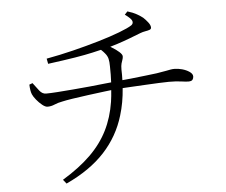

<svg xmlns="http://www.w3.org/2000/svg" viewBox="-55 -833 1111 945"><g transform="rotate(-5 500.0 -360.0)"><path d="M608 -769Q635 -761 653.5 -750.5Q672 -740 683 -731Q693 -722 705 -707Q717 -692 717 -680Q717 -672 708.5 -669Q700 -666 687.5 -664Q675 -662 662 -657Q634 -646 605 -635Q576 -624 545 -614Q527 -608 509 -603Q513 -601 517 -598Q537 -586 551.5 -573Q566 -560 566 -551Q566 -542 563 -534.5Q560 -527 557 -516Q554 -505 554 -487Q555 -460 554 -434Q574 -436 596 -438Q636 -442 671 -446.5Q706 -451 725 -453Q757 -458 772 -461Q787 -464 795.5 -465.5Q804 -467 814 -467Q832 -467 852 -461.5Q872 -456 887.5 -445.5Q903 -435 903 -422Q903 -413 898 -406Q893 -399 877 -399Q866 -399 841.5 -402.5Q817 -406 781 -406Q763 -406 731 -404.5Q699 -403 661.5 -401Q624 -399 588 -397Q569 -396 552 -395Q547 -324 528 -262Q498 -161 426.5 -83.5Q355 -6 236 49L220 29Q304 -22 359 -76Q414 -130 445.5 -193Q477 -256 489 -333Q493 -360 495 -390Q480 -388 461 -386Q422 -381 379.5 -375.5Q337 -370 302 -364.5Q267 -359 250 -355Q228 -351 211 -343.5Q194 -336 176 -336Q165 -336 150 -348Q135 -360 122 -376Q109 -392 104 -404Q97 -421 96 -452L112 -458Q128 -436 142 -418.5Q156 -401 174 -401Q195 -401 230.5 -403.5Q266 -406 308 -409.5Q350 -413 392 -417Q434 -421 468 -425Q485 -427 498 -428Q500 -466 499 -507Q499 -530 495.5 -544.5Q492 -559 481 -572Q474 -581 462 -592Q442 -587 419 -582Q384 -574 332 -565.5Q280 -557 197 -546L192 -572Q258 -584 325 -600.5Q392 -617 453 -635Q514 -653 558.5 -670Q603 -687 621 -699Q632 -707 628.5 -719.5Q625 -732 594 -754Z"/></g></svg>

Font: Early Summer Mincho Light
Style: Regular
Weight: 300
Designer: GuiWonder
Version: Version 1.002